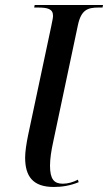

<svg xmlns="http://www.w3.org/2000/svg" viewBox="-20 -734 430 764"><path d="M194 10C226 10 259 5 293 -9L290 -19C271 -9 250 -3 230 -3C195 -3 179 -21 179 -75C179 -102 184 -135 192 -171L290 -634C303 -695 329 -704 372 -704H388L390 -714H118L116 -704H130C169 -704 191 -699 191 -671C191 -663 188 -650 184 -630L92 -197C85 -163 80 -130 80 -107C80 -32 111 10 194 10Z"/></svg>

Font: Noto Serif Display Condensed Medium
Style: Italic
Weight: 500
Width: 3
Italic angle: -12°
Designer: Monotype Design Team
Foundry: Monotype Imaging Inc.
Version: Version 2.009